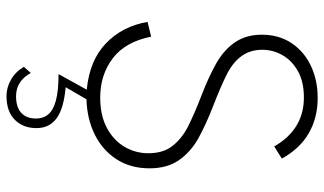

<svg xmlns="http://www.w3.org/2000/svg" viewBox="-224 -522 1000 592"><g transform="rotate(90 276.0 -226.0)"><path d="M275.5 254Q251 254 226.8 240.8Q202.5 227.5 186 200.5L205 179Q230 224.5 276.5 224.5Q311 224.5 328.2 208.2Q345.5 192 345.5 163Q345.5 140.5 332.5 125Q319.5 109.5 289.5 101.5Q259.5 93.5 208.5 93.5L256.5 6.5Q166.5 -2 113.8 -52.5Q61 -103 47.5 -181L93 -192Q109 -112 160 -73.5Q211 -35 280.5 -35Q336.5 -35 374.8 -55.8Q413 -76.5 432.8 -110.2Q452.5 -144 452.5 -183.5Q452.5 -229 430.2 -257.5Q408 -286 371.5 -305Q331 -325.5 273 -347.8Q215 -370 171.5 -395Q130.5 -419.5 108.8 -453Q87 -486.5 87 -533.5Q87 -585.5 112.5 -624.2Q138 -663 182.2 -684.2Q226.5 -705.5 282 -705.5Q343 -705.5 390.5 -678.2Q438 -651 469 -595L431.5 -571.5Q379 -663 280.5 -663Q232.5 -663 199.8 -644.8Q167 -626.5 150.2 -597.2Q133.5 -568 133.5 -534.5Q133.5 -498.5 152 -472Q170.5 -445.5 207 -426.5Q246.5 -406.5 305.5 -383.8Q364.5 -361 408.5 -336.5Q450 -312.5 474.5 -276.8Q499 -241 499 -187Q499 -128.5 471.2 -85.5Q443.5 -42.5 395.5 -18.5Q347.5 5.5 286 7.5L249 71.5Q315.5 77.5 345.2 99.8Q375 122 375 161.5Q375 202.5 349.5 228.2Q324 254 275.5 254Z"/></g></svg>

Font: Acari Sans Neue Light
Style: Regular
Weight: 300
Designer: Alfredo Marco Pradil (font), Cristiano Sobral (main changes)
Foundry: Hanken Design Co. (font), Cristiano Sobral (main changes)
Version: Version 2.459;March 19, 2022;FontCreator 14.0.0.2808 64-bit;